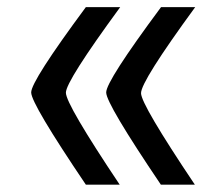

<svg xmlns="http://www.w3.org/2000/svg" viewBox="-20 -515 618 535"><path d="M219.2 -0.5Q66.9 -226.1 66.9 -257.3Q66.4 -288.6 219.2 -495.1H314.9Q163.6 -288.6 163.6 -256.8Q163.6 -224.6 313.5 -0.5ZM428.2 -0.5Q275.9 -226.1 275.9 -257.3Q275.4 -288.6 428.7 -495.1H523.9Q372.6 -288.1 373 -255.4Q373 -224.1 522.9 -0.5Z"/></svg>

Font: Nahid FD
Style: FD
Weight: 400
Foundry: DejaVu fonts team - Redesigned by Saber Rastikerdar
Version: Version 0.3.0